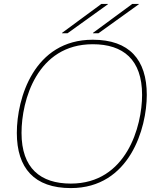

<svg xmlns="http://www.w3.org/2000/svg" viewBox="-20 -947 789 981"><path d="M90 -268C90 -434 169 -721 454 -721C609 -721 706 -643 706 -462C706 -303 627 -9 342 -9C187 -9 90 -87 90 -268ZM66 -268C66 -88 155 14 342 14C643 14 730 -293 730 -462C730 -642 641 -744 454 -744C153 -744 66 -444 66 -268ZM297 -777H325L531 -925L532 -927H498L297 -779ZM455 -777H483L689 -925L690 -927H656L455 -779Z"/></svg>

Font: Nacelle Thin
Style: Italic
Weight: 100
Italic angle: -12°
Designer: Sora Sagano
Foundry: Sora Sagano
Version: Version 1.000;FEAKit 1.0